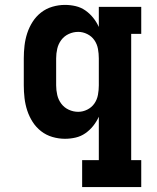

<svg xmlns="http://www.w3.org/2000/svg" viewBox="-20 -558 640 783"><path d="M315 205V95H383V-82Q374 -62 360 -44.5Q346 -27 328 -14.5Q310 -2 288.5 3Q267 8 245 8Q219 8 193.5 0.5Q168 -7 147.5 -23Q127 -39 113 -61Q99 -83 91 -107.5Q83 -132 80 -158Q77 -184 77 -210V-320Q77 -346 80 -372Q83 -398 91 -422.5Q99 -447 113 -469Q127 -491 147.5 -507Q168 -523 193.5 -530.5Q219 -538 245 -538Q267 -538 288.5 -533Q310 -528 328 -515.5Q346 -503 360 -485.5Q374 -468 383 -448V-530H556V-420H515V95H556V205ZM299 -102Q318 -102 336 -111Q354 -120 365 -136Q376 -152 379.5 -171.5Q383 -191 383 -210V-320Q383 -339 379.5 -358.5Q376 -378 365 -394Q354 -410 336 -419Q318 -428 299 -428Q279 -428 260.5 -419.5Q242 -411 230 -395Q218 -379 213.5 -359.5Q209 -340 209 -320V-210Q209 -190 213.5 -170.5Q218 -151 230 -135Q242 -119 260.5 -110.5Q279 -102 299 -102Z"/></svg>

Font: Iosevka Slab XBdEx
Style: Regular
Weight: 800
Width: 7
Monospace: yes
Designer: Belleve Invis
Foundry: Belleve Invis
Version: Version 11.1.0; ttfautohint (v1.8.3)